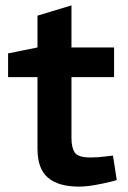

<svg xmlns="http://www.w3.org/2000/svg" viewBox="-20 -684 475 712"><path d="M272 8Q197 8 158 -25Q119 -58 119 -132V-398H10V-486L119 -508V-626L245 -664V-508H403V-398H245V-172Q245 -136 257.5 -118Q270 -100 316 -100Q329 -100 343 -101Q357 -102 373 -104L399 -107L413 -16L390 -10Q362 -3 330.5 2.5Q299 8 272 8Z"/></svg>

Font: REM Medium Medium
Style: Regular
Weight: 500
Version: Version 1.005;gftools[0.9.28]